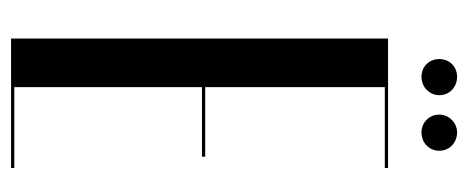

<svg xmlns="http://www.w3.org/2000/svg" viewBox="-276 -592 867 356"><g transform="rotate(90 158.0 -413.5)"><path d="M89 -794C89 -775 103 -761 122 -761C141 -761 156 -776 156 -794C156 -813 141 -827 122 -827C103 -827 89 -813 89 -794ZM192 -794C192 -776 206 -761 225 -761C244 -761 259 -775 259 -794C259 -813 244 -827 225 -827C207 -827 192 -812 192 -794ZM51 -699V0H291V-6H141V-354H270V-360H141V-693H291V-699Z"/></g></svg>

Font: Moniqa SemBd Display
Style: Regular
Weight: 600
Designer: Rajesh Rajput
Foundry: Rajesh Rajput
Version: Version 1.000